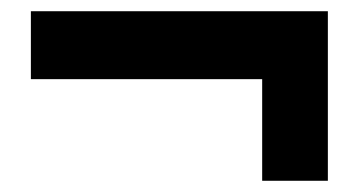

<svg xmlns="http://www.w3.org/2000/svg" viewBox="-20 -488 640 342"><path d="M564 -166V-468H35V-347H447V-166Z"/></svg>

Font: Chivo
Style: Bold
Weight: 700
Designer: Hector Gatti
Foundry: Omnibus-Type
Version: Version 1.003;PS 001.003;hotconv 1.0.70;makeotf.lib2.5.58329